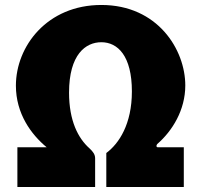

<svg xmlns="http://www.w3.org/2000/svg" viewBox="-20 -753 819 773"><path d="M388 -583C454 -583 511 -528 511 -385C511 -253 459 -175 408 -137V0H720V-160H616C609 -160 608 -167 613 -173C674 -226 726 -310 726 -409C726 -553 615 -733 388 -733C170 -733 44 -567 44 -408C44 -296 105 -212 168 -160H50V0H363V-115C363 -131 355 -142 340 -156C295 -196 258 -266 258 -380C258 -534 325 -583 388 -583Z"/></svg>

Font: United Sans Black
Style: Regular
Weight: 900
Designer: Pablo Impallari, Rodrigo Fuenzalida (Modified by Dan O. Williams)
Version: Version 1.000;PS 001.000;hotconv 1.0.88;makeotf.lib2.5.64775